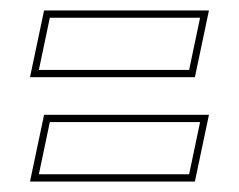

<svg xmlns="http://www.w3.org/2000/svg" viewBox="-20 -486 458 368"><path d="M37.5 -138 64.5 -266H380.5L353.5 -138ZM54.5 -152H342.5L363.5 -252H75.5ZM37.5 -338 64.5 -466H380.5L353.5 -338ZM54.5 -352H342.5L363.5 -452H75.5Z"/></svg>

Font: Tourney Thin
Style: Italic
Weight: 100
Italic angle: -12°
Designer: Tyler Finck
Foundry: Etcetera Type Co
Version: Version 1.015